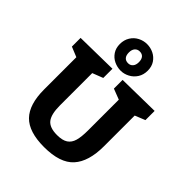

<svg xmlns="http://www.w3.org/2000/svg" viewBox="-269 -1155 1327 1327"><g transform="rotate(45 394.5 -491.5)"><path d="M395 -109.9Q446.8 -109.9 474.9 -128.4Q502.9 -147 513.4 -184.6Q523.9 -222.2 523.9 -285.2V-585L445.8 -615.2V-700.2L753.9 -705.1V-615.2L679.2 -585V-285.2Q679.2 -135.3 612.5 -61.5Q545.9 12.2 390.1 12.2Q241.2 12.2 175 -55.9Q108.9 -124 108.9 -270V-585L35.2 -615.2V-700.2L341.8 -705.1V-615.2L264.2 -585V-270Q264.2 -183.1 293 -146.5Q321.8 -109.9 395 -109.9ZM391.1 -995.1Q425.3 -995.1 455.6 -980.2Q485.8 -965.3 504.9 -936.8Q523.9 -908.2 523.9 -868.2Q523.9 -828.1 504.9 -798.1Q485.8 -768.1 454.8 -751.7Q423.8 -735.4 391.1 -735.4Q356.9 -735.4 325.9 -750.2Q294.9 -765.1 275.9 -793.7Q256.8 -822.3 256.8 -862.3Q256.8 -902.3 275.9 -932.9Q294.9 -963.4 325.9 -979.2Q356.9 -995.1 391.1 -995.1ZM391.1 -808.1Q412.1 -808.1 425.5 -823.2Q439 -838.4 439 -866.2Q439 -894 426.5 -908.7Q414.1 -923.3 391.1 -923.3Q369.1 -923.3 355.7 -908.2Q342.3 -893.1 342.3 -865.2Q342.3 -837.4 354.7 -822.8Q367.2 -808.1 391.1 -808.1Z"/></g></svg>

Font: Kadwa
Style: Bold
Weight: 700
Designer: Sol Matas
Foundry: Sol Matas
Version: Version 1.001;PS 001.000;hotconv 1.0.70;makeotf.lib2.5.58329